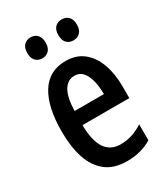

<svg xmlns="http://www.w3.org/2000/svg" viewBox="-184 -819 803 915"><g transform="rotate(-30 218.0 -361.0)"><path d="M223.6 -550.8Q281.7 -550.8 320.6 -519.5Q359.4 -488.3 379.2 -433.8Q398.9 -379.4 398.9 -308.6V-245.6H141.1Q142.6 -75.2 253.9 -75.2Q285.2 -75.2 314.7 -84Q344.2 -92.8 377 -113.8V-25.9Q317.4 9.8 240.7 9.8Q169.4 9.8 125 -25.1Q80.6 -60.1 60.3 -122.6Q40 -185.1 40 -267.6Q40 -403.8 86.2 -477.3Q132.3 -550.8 223.6 -550.8ZM225.1 -468.8Q187.5 -468.8 166 -433.6Q144.5 -398.4 142.1 -322.8H303.7Q303.7 -385.7 284.2 -427.2Q264.6 -468.8 225.1 -468.8ZM85 -674.3Q85 -703.1 99.1 -717.5Q113.3 -731.9 135.7 -731.9Q158.2 -731.9 172.1 -717Q186 -702.1 186 -674.3Q186 -646.5 172.1 -631.6Q158.2 -616.7 135.7 -616.7Q113.3 -616.7 99.1 -631.3Q85 -646 85 -674.3ZM255.9 -674.3Q255.9 -703.1 270 -717.5Q284.2 -731.9 306.6 -731.9Q329.6 -731.9 343.8 -717Q357.9 -702.1 357.9 -674.3Q357.9 -646.5 343.8 -631.6Q329.6 -616.7 306.6 -616.7Q283.7 -616.7 269.8 -631.3Q255.9 -646 255.9 -674.3Z"/></g></svg>

Font: Open Sans Condensed SemiBold
Style: Regular
Weight: 600
Width: 3
Designer: Monotype Design Team
Foundry: Monotype Imaging Inc.
Version: Version 3.000; ttfautohint (v1.8.4)